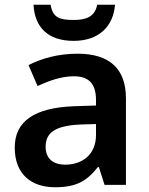

<svg xmlns="http://www.w3.org/2000/svg" viewBox="-20 -778 625 808"><path d="M464 -758H389C379 -706 340 -694 291 -694C233 -694 202 -702 193 -758H121C126 -664 181 -606 290 -606C396 -606 457 -667 464 -758ZM306 -552C225 -552 154 -532 100 -504L138 -416C186 -438 238 -457 290 -457C349 -457 384 -431 384 -357V-334L293 -331C125 -325 42 -268 42 -157C42 -43 114 10 211 10C302 10 345 -16 392 -75H396L420 0H510V-364C510 -490 440 -552 306 -552ZM318 -254 384 -256V-210C384 -128 327 -85 254 -85C206 -85 172 -109 172 -160C172 -218 209 -249 318 -254Z"/></svg>

Font: Noto Sans Georgian SemiBold
Style: Regular
Weight: 600
Designer: Monotype Design Team, Akaki Razmadze
Foundry: Google LLC
Version: Version 2.005